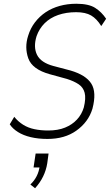

<svg xmlns="http://www.w3.org/2000/svg" viewBox="-20 -733 586 1024"><path d="M233 8Q184 8 144 -1.5Q104 -11 75.5 -29Q47 -47 32 -70L56 -110Q76 -85 103 -68Q130 -51 164 -44Q198 -37 237 -37Q289 -37 327 -52.5Q365 -68 390.5 -95.5Q416 -123 427 -160Q439 -209 431.5 -238Q424 -267 399.5 -283.5Q375 -300 337 -312L246 -337Q152 -363 131 -421.5Q110 -480 130 -542Q142 -582 166.5 -614Q191 -646 224 -668Q257 -690 298.5 -701.5Q340 -713 387 -713Q453 -713 487.5 -691Q522 -669 546 -633L520 -594Q496 -633 466 -650.5Q436 -668 386 -668Q333 -668 290 -653Q247 -638 218 -609Q189 -580 175 -540Q157 -482 177.5 -440.5Q198 -399 265 -381L356 -357Q438 -333 467 -287Q496 -241 473 -153Q462 -117 440.5 -88Q419 -59 387.5 -36.5Q356 -14 317.5 -3Q279 8 233 8ZM167 271 142 251Q163 231 175.5 206.5Q188 182 192 151L193 160H159L170 86H239L232 138Q226 175 210 208Q194 241 167 271Z"/></svg>

Font: Nunito Sans 7pt Condensed ExtraLight
Style: Italic
Weight: 250
Width: 3
Italic angle: -9°
Designer: Vernon Adams
Foundry: Vernon Adams
Version: Version 3.101;gftools[0.9.27]